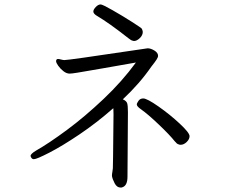

<svg xmlns="http://www.w3.org/2000/svg" viewBox="-20 -777 1040 866"><path d="M580 -593Q575 -594 570.5 -596.5Q566 -599 560 -604Q471 -674 418 -705Q401 -715 401 -725Q401 -734 412 -745.5Q423 -757 434 -757Q442 -757 486 -732Q530 -707 574 -679Q618 -651 620 -647Q624 -637 624 -633Q624 -618 610.5 -605Q597 -592 584 -592ZM489 -18 490 -70 492 -261Q492 -277 491.5 -282.5Q491 -288 491 -289Q416 -223 338 -170.5Q260 -118 202.5 -88.5Q145 -59 133 -59Q126 -59 122 -64.5Q118 -70 118 -74Q118 -83 143 -98Q201 -131 282 -191Q363 -251 447 -330.5Q531 -410 593 -495Q556 -489 445 -469Q397 -461 360.5 -454.5Q324 -448 307 -446Q302 -445 294 -445Q280 -445 266 -456Q252 -467 242.5 -480.5Q233 -494 233 -501Q233 -511 242 -511Q246 -511 255.5 -508.5Q265 -506 270 -506Q280 -506 358 -517Q436 -528 645 -559H647Q660 -559 676.5 -549Q693 -539 693 -525Q693 -519 686 -508Q679 -497 663 -477Q610 -400 534 -329Q550 -322 553.5 -311.5Q557 -301 557 -271L555 20Q555 61 531 68Q529 69 524 69Q507 69 497 49.5Q487 30 485 17V14Q485 8 487 -2.5Q489 -13 489 -18ZM795 -124Q790 -124 788 -125Q781 -127 777.5 -130Q774 -133 768 -140Q745 -169 695.5 -216Q646 -263 616 -284Q597 -297 597 -306Q597 -311 604.5 -322Q612 -333 626 -333Q643 -333 694.5 -297Q746 -261 790.5 -219.5Q835 -178 835 -163Q835 -149 822 -136.5Q809 -124 795 -124Z"/></svg>

Font: Fusion Kai T
Style: Regular
Weight: 400
Designer: Fontworks Inc.
Version: Version 24.134;May 13, 2024